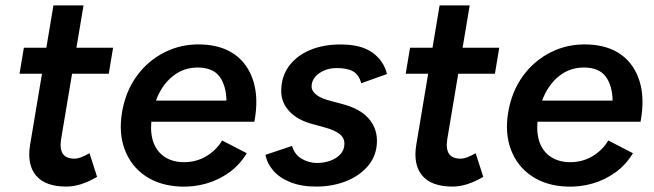

<svg xmlns="http://www.w3.org/2000/svg" viewBox="-20 -676 2411 708"><path d="M225 12Q147 12 113 -28.5Q79 -69 91 -142L177 -656H288L205 -161Q200 -126 212 -108.5Q224 -91 255 -91Q266 -91 279 -96Q292 -101 310 -111L338 -24Q308 -6 279.5 3Q251 12 225 12ZM52 -404 68 -500H397L381 -404Z M646 12Q570 9 517 -26.5Q464 -62 440.5 -123Q417 -184 430 -262Q443 -339 484.5 -396Q526 -453 588.5 -484Q651 -515 725 -512Q799 -509 847 -474Q895 -439 914.5 -376Q934 -313 918 -227H538Q534 -181 547 -148Q560 -115 588 -97Q616 -79 654 -78Q702 -77 740 -99.5Q778 -122 799 -158L890 -111Q864 -68 825 -40Q786 -12 740 1Q694 14 646 12ZM555 -305H815Q814 -360 790 -393Q766 -426 712 -427Q658 -428 617 -395Q576 -362 555 -305Z M1146 12Q1091 12 1051 -4Q1011 -20 988 -46.5Q965 -73 959 -105L1057 -138Q1066 -106 1092.5 -90.5Q1119 -75 1149 -75Q1174 -75 1197 -83Q1220 -91 1235 -107Q1250 -123 1250 -146Q1250 -168 1232 -182Q1214 -196 1178 -206L1134 -218Q1077 -233 1047 -265.5Q1017 -298 1017 -340Q1017 -393 1045 -431.5Q1073 -470 1122 -491Q1171 -512 1236 -512Q1312 -512 1353.5 -482Q1395 -452 1407 -403L1312 -369Q1304 -400 1282.5 -412.5Q1261 -425 1222 -425Q1184 -425 1156.5 -405.5Q1129 -386 1129 -356Q1129 -341 1146 -327Q1163 -313 1199 -304L1240 -293Q1306 -276 1338 -240.5Q1370 -205 1370 -157Q1370 -104 1338.5 -66Q1307 -28 1256.5 -8Q1206 12 1146 12Z M1649 12Q1571 12 1537 -28.5Q1503 -69 1515 -142L1601 -656H1712L1629 -161Q1624 -126 1636 -108.5Q1648 -91 1679 -91Q1690 -91 1703 -96Q1716 -101 1734 -111L1762 -24Q1732 -6 1703.5 3Q1675 12 1649 12ZM1476 -404 1492 -500H1821L1805 -404Z M2070 12Q1994 9 1941 -26.5Q1888 -62 1864.5 -123Q1841 -184 1854 -262Q1867 -339 1908.5 -396Q1950 -453 2012.5 -484Q2075 -515 2149 -512Q2223 -509 2271 -474Q2319 -439 2338.5 -376Q2358 -313 2342 -227H1962Q1958 -181 1971 -148Q1984 -115 2012 -97Q2040 -79 2078 -78Q2126 -77 2164 -99.5Q2202 -122 2223 -158L2314 -111Q2288 -68 2249 -40Q2210 -12 2164 1Q2118 14 2070 12ZM1979 -305H2239Q2238 -360 2214 -393Q2190 -426 2136 -427Q2082 -428 2041 -395Q2000 -362 1979 -305Z"/></svg>

Font: Figtree SemiBold
Style: Italic
Weight: 600
Italic angle: -9.5°
Foundry: Erik Kennedy
Version: Version 2.001;gftools[0.9.30]